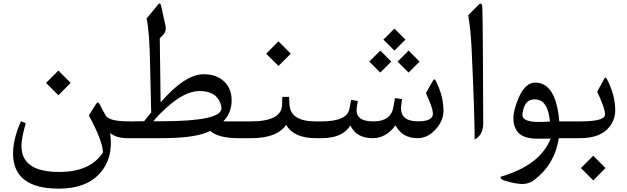

<svg xmlns="http://www.w3.org/2000/svg" viewBox="-20 -801 3635 1113"><path d="M318.4 -392.1 389.6 -320.3 318.4 -249 247.1 -320.3ZM736.8 0H720.7Q653.8 0 618.7 -29.8Q639.2 115.7 557.6 205.1Q478 292.5 320.8 292.5Q56.2 292.5 55.7 88.9Q55.7 5.4 101.6 -98.6L129.4 -86.9Q105 -2.9 104.5 43.9Q103 196.8 326.2 195.8Q504.4 194.8 577.1 82.5Q574.2 13.7 495.1 -131.8L536.1 -197.3Q547.9 -215.8 557.1 -197.8Q581.1 -150.9 592.8 -131.3Q612.8 -98.6 715.8 -97.7L736.8 -97.2Q755.4 -96.7 755.4 -49.8V-46.4Q755.4 0 736.8 0Z M869.6 -98.1H915Q1263.7 -98.1 1263.7 -172.9Q1263.7 -188 1257.3 -203.6Q1230.5 -273.4 1137.2 -273.4Q1051.8 -273.4 946.3 -177.7Q886.2 -123 869.6 -98.1ZM1198.2 -42Q1186 -36.1 1172.4 -30.8Q1090.8 0 911.6 0H731.9Q693.4 -0.5 693.4 -45.9V-50.8Q693.4 -96.7 731.9 -97.2L815.4 -98.1Q835.9 -124 856.4 -149.4Q855.5 -167 850.1 -423.8Q846.7 -621.1 829.6 -693.4L897 -775.4Q908.7 -789.6 914.1 -767.1L939.5 -650.9Q945.8 -620.6 926.8 -600.1L906.2 -579.1L911.1 -207.5Q1052.2 -370.6 1161.1 -370.6Q1235.8 -370.6 1280.3 -327.6Q1322.8 -287.1 1322.8 -219.7Q1322.8 -165 1295.4 -123.5Q1286.6 -109.9 1274.4 -97.2H1415.5Q1434.6 -97.2 1434.6 -49.8V-46.4Q1434.6 0 1415.5 0H1362.8Q1246.6 0 1198.2 -42Z M1811 0Q1683.6 0 1638.7 -77.1Q1585.9 0 1435.1 0H1410.2Q1371.6 0 1371.6 -45.9V-50.8Q1371.6 -97.2 1410.2 -97.2H1433.1Q1612.8 -97.2 1615.2 -193.4L1616.7 -239.3H1655.8L1658.2 -194.8Q1663.1 -97.2 1811 -97.2H1821.8Q1840.8 -97.2 1840.8 -49.8V-46.4Q1840.8 0 1821.8 0ZM1594.2 -561.5 1665.5 -489.7 1594.2 -418.5 1522.9 -489.7Z M2348.6 -507.8 2412.1 -443.8 2348.6 -380.4 2284.7 -443.8ZM2184.6 -507.8 2248 -443.8 2184.6 -380.4 2120.6 -443.8ZM2266.6 -635.3 2330.1 -571.3 2266.6 -507.8 2202.6 -571.3ZM1842.8 -97.2Q1992.7 -97.2 2005.9 -170.9L2015.1 -221.7L2054.2 -215.8L2048.3 -177.7Q2036.1 -97.2 2144.5 -97.2Q2246.6 -97.2 2260.7 -181.6L2269.5 -232.4L2310.5 -226.6L2305.7 -188Q2294.9 -97.7 2403.8 -97.7Q2470.7 -97.7 2485.8 -125Q2495.6 -143.1 2479 -188.5Q2465.8 -225.6 2449.2 -261.2L2489.3 -332.5Q2497.6 -348.1 2504.4 -335.9Q2550.3 -248.5 2550.8 -159.7Q2551.3 -106 2511.2 -57.6Q2462.9 0 2400.4 0Q2313.5 0.5 2272.5 -74.2Q2218.3 0 2140.1 0Q2044.4 -0.5 2011.2 -74.2Q1967.3 0 1842.8 0H1816.4Q1777.8 0 1777.8 -45.9V-50.8Q1777.8 -97.2 1816.4 -97.2Z M2775.9 -759.8Q2779.3 -682.1 2781.2 -86.9Q2781.2 -17.6 2731.4 7.8Q2731.4 -143.1 2713.9 -517.1Q2709 -626 2694.3 -712.4L2752.4 -771.5Q2773.9 -793 2775.9 -759.8Z M3085 -322.3Q3203.1 -319.8 3222.2 -97.2H3294.9Q3313.5 -97.2 3313.5 -49.8V-46.4Q3313.5 0 3294.9 0H3219.2Q3197.3 148.9 3078.1 241.7Q3046.4 266.1 3006.3 265.6Q2968.3 264.6 2915 249Q2887.2 241.2 2882.3 231.4Q2878.4 224.6 2886.7 222.2Q3112.8 154.8 3171.9 2.4L3098.1 2.9Q3010.3 3.4 2978.5 -39.1Q2956.1 -68.8 2956.1 -113.8Q2955.6 -163.6 2988.3 -237.8Q3026.4 -323.7 3085 -322.3ZM3153.8 -165.5Q3132.8 -225.6 3078.1 -225.1Q3033.7 -225.1 3017.1 -177.7Q3004.9 -142.1 3009.8 -125.5Q3019.5 -94.7 3099.6 -94.2Q3146 -94.2 3168 -96.7Q3164.6 -133.8 3153.8 -165.5Z M3289.6 -97.2H3340.3Q3480 -97.2 3486.8 -132.8Q3490.2 -150.4 3472.7 -197.3Q3460 -231 3441.9 -269L3481.4 -342.3Q3490.2 -358.4 3496.6 -345.7Q3546.4 -251.5 3546.4 -161.6Q3545.9 -105.5 3510.3 -62.5Q3458.5 0 3341.8 0H3289.6Q3251 0 3251 -45.9V-50.8Q3251 -97.2 3289.6 -97.2ZM3418.9 101.6 3490.2 173.3 3418.9 244.6 3347.7 173.3Z"/></svg>

Font: Parastoo WOL
Style: WOL
Weight: 400
Foundry: Saber Rastikerdar (saber.rastikerdar@gmail.com)
Version: Version 1.0.0-alpha5